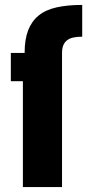

<svg xmlns="http://www.w3.org/2000/svg" viewBox="-20 -760 367 780"><path d="M232 0V-545Q232 -563 237 -575.5Q242 -588 252 -596Q262 -604 277.5 -607.5Q293 -611 314 -611V-740Q254 -740 209.5 -730Q165 -720 136.5 -696.5Q108 -673 94 -636Q80 -599 80 -545H24V-430H73V0Z"/></svg>

Font: Secuela Black
Style: Regular
Weight: 900
Designer: Fernando Haro
Foundry: deFharo
Version: Version 1.704